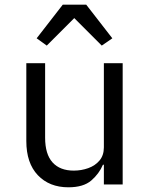

<svg xmlns="http://www.w3.org/2000/svg" viewBox="-20 -785 640 817"><path d="M422 -84H418Q402 -46 368.5 -17Q335 12 271 12Q190 12 141 -39.5Q92 -91 92 -185V-516H172V-199Q172 -129 203.5 -94Q235 -59 294 -59Q326 -59 355.5 -69.5Q385 -80 403.5 -102Q422 -124 422 -158V-516H502V0H422ZM347 -765 458 -622 413 -591 296 -708 179 -591 136 -622 247 -765Z"/></svg>

Font: Lilex
Style: Regular
Weight: 400
Monospace: yes
Designer: Mike Abbink, Paul van der Laan, Pieter van Rosmalen, Mikhael Khrustik
Foundry: Mikhael Khrustik
Version: Version 2.510